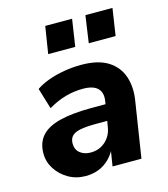

<svg xmlns="http://www.w3.org/2000/svg" viewBox="-110 -808 792 905"><g transform="rotate(-15 286.5 -355.5)"><path d="M197 11Q151 11 113.5 -10.5Q76 -32 53.5 -67Q31 -102 31 -143Q31 -195 60 -228Q89 -261 150 -276.5Q211 -292 306 -292H385L373 -214H309Q260 -214 231 -208.5Q202 -203 189 -189.5Q176 -176 176 -153Q176 -123 196.5 -106.5Q217 -90 248 -90Q277 -90 299.5 -102Q322 -114 337.5 -136Q353 -158 357 -188L376 -305Q383 -346 361.5 -368Q340 -390 289 -390Q245 -390 203 -378Q161 -366 119 -341L88 -443Q114 -461 150 -474Q186 -487 227.5 -494Q269 -501 310 -501Q394 -501 442 -470Q490 -439 507 -386.5Q524 -334 513 -269L471 0H330L346 -100H355Q340 -62 315.5 -37Q291 -12 261 -0.5Q231 11 197 11ZM372 -590 391 -722H523L503 -590ZM174 -590 195 -722H326L306 -590Z"/></g></svg>

Font: Nunito Sans 12pt ExtraBold
Style: Italic
Weight: 800
Italic angle: -9°
Designer: Vernon Adams
Foundry: Vernon Adams
Version: Version 3.101;gftools[0.9.27]